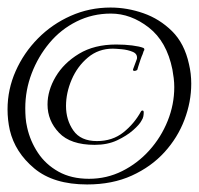

<svg xmlns="http://www.w3.org/2000/svg" viewBox="-30 -485 527 509"><path d="M201 4Q112 4 61 -38.5Q10 -81 -4 -140Q-10 -167 -10 -195Q-10 -248 11.5 -296.5Q33 -345 70.5 -383Q108 -421 157.5 -443Q207 -465 263 -465Q307 -465 350 -450Q393 -435 426 -402.5Q459 -370 471 -315Q477 -290 477 -263Q477 -215 459 -167.5Q441 -120 406 -81.5Q371 -43 319.5 -19.5Q268 4 201 4ZM206 -11Q253 -11 294 -31.5Q335 -52 366 -86.5Q397 -121 414.5 -164.5Q432 -208 432 -254Q432 -266 430.5 -278Q429 -290 427 -301Q412 -375 364.5 -412Q317 -449 264 -449Q215 -449 173 -428Q131 -407 101 -371Q71 -335 54 -290.5Q37 -246 37 -198Q37 -185 38 -172.5Q39 -160 42 -147Q50 -111 70.5 -80Q91 -49 125 -30Q159 -11 206 -11ZM221 -101Q157 -101 126.5 -133Q96 -165 96 -208Q96 -245 117.5 -281.5Q139 -318 179.5 -342.5Q220 -367 278 -367Q301 -367 320.5 -364.5Q340 -362 350 -358Q354 -356 352 -351L351 -350L348 -341Q346 -337 342.5 -327Q339 -317 336.5 -308.5Q334 -300 334 -300L333 -299Q329 -297 327 -297Q321 -297 323 -302L333 -329Q335 -342 322 -347.5Q309 -353 292.5 -354.5Q276 -356 269 -356Q231 -356 203 -332.5Q175 -309 160 -274Q145 -239 145 -204Q145 -167 164.5 -139Q184 -111 227 -111Q268 -111 297 -134Q326 -157 344 -190L345 -191Q346 -192 348 -192Q351 -192 351 -187Q351 -182 350 -176.5Q349 -171 345 -165Q340 -155 323 -140Q306 -125 280.5 -113Q255 -101 221 -101Z"/></svg>

Font: Gwendolyn
Style: Bold
Weight: 700
Designer: Robert E. Leuschke
Foundry: Robert E. Leuschke
Version: Version 1.010; ttfautohint (v1.8.3)